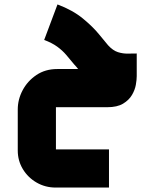

<svg xmlns="http://www.w3.org/2000/svg" viewBox="-20 -615 696 865"><path d="M231 230Q184 230 145 207.5Q106 185 83 147Q60 109 60 63V-122Q60 -167 82 -208.5Q104 -250 144 -277Q184 -304 238 -304H332Q328 -309 323.5 -314.5Q319 -320 314 -325Q296 -347 278.5 -367.5Q261 -388 237.5 -405Q214 -422 179 -435L239 -595Q308 -569 353.5 -531.5Q399 -494 426.5 -460Q454 -426 467 -411Q489 -387 511.5 -380Q534 -373 555.5 -373.5Q577 -374 596 -374V-288Q596 -288 596 -272Q596 -256 592 -233Q588 -210 574.5 -187Q561 -164 534.5 -148Q508 -132 463 -132H212Q216 -136 219 -139Q222 -142 225.5 -145.5Q229 -149 232 -152V78Q227 73 222 68Q217 63 212 58H471V230Z"/></svg>

Font: Mada Black
Style: Regular
Weight: 900
Designer: Khaled Hosny
Version: Version 1.5